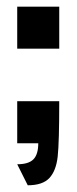

<svg xmlns="http://www.w3.org/2000/svg" viewBox="-20 -551 228 571"><path d="M93.8 -125H31.2V-250H156.2Q156.2 -127.9 151.6 -85.7Q147 -43.5 127 -21.7Q106.9 0 62.5 0L31.2 -62.5Q64.9 -62.5 79.3 -77.1Q93.8 -91.8 93.8 -125ZM31.2 -406.2V-531.2H156.2V-406.2Z"/></svg>

Font: Oswald-Regular
Style: Regular
Weight: 400
Designer: vernon adams
Foundry: vernon adams
Version: Version 2.002; ttfautohint (v0.92.18-e454-dirty) -l 8 -r 50 